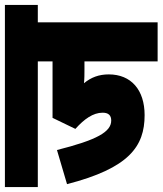

<svg xmlns="http://www.w3.org/2000/svg" viewBox="40 -702 662 782"><g transform="rotate(-90 371.0 -311.0)"><path d="M671 -488H742V-622H0V-488H512V-428H282L237 -335C277 -299 303 -263 303 -224C303 -200 292 -189 271 -189C225 -189 192 -247 151 -410L12 -369C77 -117 165 -53 293 -53C396 -53 459 -108 459 -199C459 -239 447 -271 423 -300C441 -298 462 -298 478 -298H512V0H671Z"/></g></svg>

Font: Noto Sans Devanagari Condensed Black
Style: Regular
Weight: 900
Width: 3
Designer: Jelle Bosma - Monotype Design Team
Foundry: Monotype Imaging Inc.
Version: Version 2.004